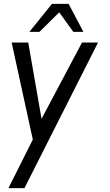

<svg xmlns="http://www.w3.org/2000/svg" viewBox="-20 -719 565 989"><path d="M402.5 -500H485L106 250H23.5L149 0L40 -500H125.5L194 -107ZM333.5 -699 409.5 -555H357.5L285 -655.5L183.5 -555H131.5L247.5 -699Z"/></svg>

Font: Urbanist
Style: Italic
Weight: 400
Italic angle: -8°
Designer: Corey Hu
Foundry: Corey Hu
Version: Version 1.330; ttfautohint (v1.8.4.7-5d5b)